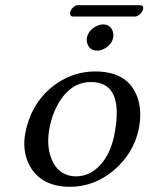

<svg xmlns="http://www.w3.org/2000/svg" viewBox="-20 -717 577 747"><path d="M506.8 -652.8H262.7Q251 -654.3 252.9 -668Q256.3 -685.1 272.9 -694.3Q277.8 -696.8 281.2 -696.8H526.4Q539.1 -695.3 537.1 -683.1Q533.2 -665 516.1 -655.8Q510.7 -653.3 506.8 -652.8ZM318.4 -570.8Q324.7 -601.1 356.9 -616.2Q369.1 -621.6 380.4 -622.1Q409.7 -622.1 418.9 -594.7Q422.4 -582.5 420.4 -570.8Q414.1 -540.5 381.8 -525.4Q369.6 -520 358.4 -520Q329.1 -520 319.8 -547.4Q315.9 -559.1 318.4 -570.8ZM79.6 -205.1Q105.5 -326.7 201.2 -392.6Q269.5 -439 350.1 -439Q480 -439 515.1 -336.9Q533.7 -281.7 519.5 -213.9Q499.5 -119.1 421.4 -53.2Q346.2 9.3 252.9 9.8Q141.1 9.8 95.7 -71.8Q64 -130.9 79.6 -205.1ZM334.5 -397.9Q251 -397.9 201.7 -304.7Q183.1 -269 174.3 -228Q156.2 -143.1 187 -84Q215.8 -31.7 275.4 -30.8Q336.4 -30.8 380.4 -87.4Q410.6 -127 423.8 -187Q466.8 -397 334.5 -397.9Z"/></svg>

Font: Linux Biolinum Capitals O
Style: Italic Samll Caps
Weight: 400
Italic angle: -12°
Designer: Philipp H. Poll
Foundry: Philipp H. Poll
Version: Version 0.6.2